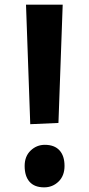

<svg xmlns="http://www.w3.org/2000/svg" viewBox="-20 -785 380 818"><path d="M90.8 -765.1H247.1L229 -261.2L108.9 -255.9ZM170.9 -168Q211.9 -168 233.4 -144.5Q254.9 -121.1 254.9 -78.1Q254.9 -36.1 229.5 -11.5Q204.1 13.2 168 13.2Q127 13.2 106 -10.5Q85 -34.2 85 -78.1Q85 -119.1 110.6 -143.6Q136.2 -168 170.9 -168Z"/></svg>

Font: Kadwa
Style: Regular
Weight: 400
Designer: Sol Matas
Foundry: Sol Matas
Version: Version 1.000;PS 001.000;hotconv 1.0.70;makeotf.lib2.5.58329